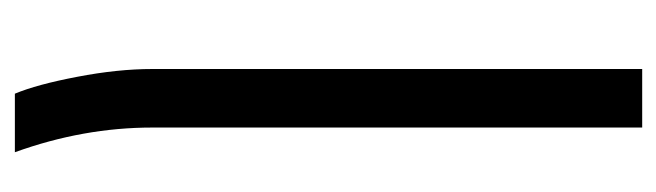

<svg xmlns="http://www.w3.org/2000/svg" viewBox="-342 -328 909 266"><g transform="rotate(-90 113.0 -194.5)"><path d="M69.8 -438.5Q69.8 -534.2 35.6 -628.9H116.7Q129.4 -598.6 140.1 -542.5Q150.9 -486.3 150.9 -438.5V240.2H69.8Z"/></g></svg>

Font: OpenSansHebrew-Regular
Style: Regular
Weight: 400
Foundry: Ascender Corporation, Yanek Iontef
Version: Version 2.001;PS 002.001;hotconv 1.0.70;makeotf.lib2.5.58329